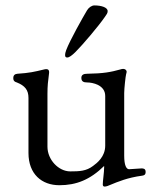

<svg xmlns="http://www.w3.org/2000/svg" viewBox="-20 -669 567 708"><path d="M228 -457C235 -457 245 -464 259 -478C285 -504 343 -572 367 -607C373 -616 377 -620 377 -628C377 -642 353 -649 328 -649C318 -649 307 -641 301 -631C285 -604 238 -521 224 -484C221 -476 220 -470 220 -466C220 -459 223 -457 228 -457ZM366 19C372 19 382 15 386 13C415 1 451 -14 503 -21C511 -22 517 -24 517 -35C517 -47 509 -48 502 -48C492 -48 466 -45 456 -45C446 -45 438 -59 438 -95V-326C438 -342 443 -388 445 -395C446 -399 447 -402 447 -404C447 -411 441 -415 434 -415C431 -415 427 -414 424 -413C388 -403 362 -398 301 -397C290 -397 280 -394 280 -382C280 -368 289 -365 301 -365C321 -365 368 -356 368 -315V-132C368 -91 338 -68 323 -57C298 -38 273 -37 239 -37C196 -37 155 -80 155 -128V-323C155 -353 157 -369 161 -400C162 -411 157 -414 151 -414C148 -414 147 -414 143 -413C106 -404 89 -400 44 -397C36 -396 29 -393 29 -381C29 -370 35 -367 42 -365C72 -353 85 -337 85 -308V-105C85 -27 134 14 199 14C261 14 312 -6 364 -57V-51C364 -34 359 -2 359 11C359 16 361 19 366 19Z"/></svg>

Font: Garamond-Math
Style: Regular
Weight: 400
Version: Version 2019-08-16